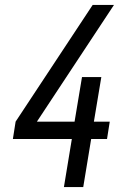

<svg xmlns="http://www.w3.org/2000/svg" viewBox="-20 -755 540 775"><path d="M316 0H238L270 -194H32L43 -264L354 -735H440L129 -264H281L311 -444H389L359 -264H423L412 -194H348Z"/></svg>

Font: Iosevka Fixed
Style: Italic
Weight: 400
Italic angle: -9°
Monospace: yes
Designer: Belleve Invis
Foundry: Belleve Invis
Version: Version 33.2.4